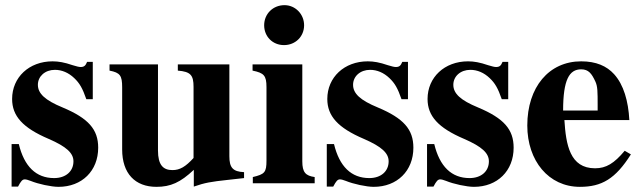

<svg xmlns="http://www.w3.org/2000/svg" viewBox="-20 -711 2485 745"><path d="M340 -326V-471H318C312 -456 306 -451 293 -451C287 -451 278 -453 262 -458C230 -469 207 -473 184 -473C93 -473 27 -411 27 -327C27 -261 68 -215 169 -172C238 -142 265 -117 265 -85C265 -46 235 -20 190 -20C120 -20 74 -65 53 -152H25V13H50C61 -8 67 -15 76 -15C81 -15 89 -13 99 -9C128 3 179 14 207 14C298 14 361 -48 361 -138C361 -209 323 -252 223 -294C155 -322 127 -348 127 -382C127 -415 155 -440 193 -440C220 -440 246 -429 268 -408C289 -388 300 -369 315 -326Z M927 -20V-43C883 -45 870 -61 870 -105V-461H670V-437C720 -433 731 -419 731 -374V-98C700 -64 678 -51 649 -51C613 -51 593 -71 593 -127V-461H405V-437C446 -429 454 -418 454 -372V-131C454 -38 504 14 587 14C642 14 680 -3 732 -52V13C775 -2 799 -6 864 -13Z M1201 0V-24C1166 -29 1153 -42 1153 -85V-461H960V-437C1004 -428 1014 -418 1014 -373V-88C1014 -42 1007 -35 961 -24V0ZM1160 -613C1160 -656 1126 -691 1084 -691C1039 -691 1005 -657 1005 -613C1005 -569 1038 -536 1082 -536C1126 -536 1160 -569 1160 -613Z M1563 -326V-471H1541C1535 -456 1529 -451 1516 -451C1510 -451 1501 -453 1485 -458C1453 -469 1430 -473 1407 -473C1316 -473 1250 -411 1250 -327C1250 -261 1291 -215 1392 -172C1461 -142 1488 -117 1488 -85C1488 -46 1458 -20 1413 -20C1343 -20 1297 -65 1276 -152H1248V13H1273C1284 -8 1290 -15 1299 -15C1304 -15 1312 -13 1322 -9C1351 3 1402 14 1430 14C1521 14 1584 -48 1584 -138C1584 -209 1546 -252 1446 -294C1378 -322 1350 -348 1350 -382C1350 -415 1378 -440 1416 -440C1443 -440 1469 -429 1491 -408C1512 -388 1523 -369 1538 -326Z M1952 -326V-471H1930C1924 -456 1918 -451 1905 -451C1899 -451 1890 -453 1874 -458C1842 -469 1819 -473 1796 -473C1705 -473 1639 -411 1639 -327C1639 -261 1680 -215 1781 -172C1850 -142 1877 -117 1877 -85C1877 -46 1847 -20 1802 -20C1732 -20 1686 -65 1665 -152H1637V13H1662C1673 -8 1679 -15 1688 -15C1693 -15 1701 -13 1711 -9C1740 3 1791 14 1819 14C1910 14 1973 -48 1973 -138C1973 -209 1935 -252 1835 -294C1767 -322 1739 -348 1739 -382C1739 -415 1767 -440 1805 -440C1832 -440 1858 -429 1880 -408C1901 -388 1912 -369 1927 -326Z M2299 -282H2165C2165 -402 2189 -442 2235 -442C2264 -442 2276 -425 2290 -395C2299 -376 2299 -355 2299 -303ZM2404 -126C2363 -77 2332 -58 2289 -58C2191 -58 2176 -150 2170 -245H2422C2418 -319 2400 -382 2363 -423C2334 -455 2293 -473 2235 -473C2110 -473 2026 -373 2026 -224C2026 -87 2109 14 2230 14C2315 14 2368 -17 2428 -112Z"/></svg>

Font: XITS
Style: Bold
Weight: 700
Designer: MicroPress Inc., with final additions and corrections provided by Coen Hoffman, Elsevier (retired)
Version: Version 1.302